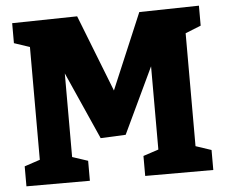

<svg xmlns="http://www.w3.org/2000/svg" viewBox="-51 -765 966 823"><g transform="rotate(-5 432.0 -353.5)"><path d="M834 -621 744 -585 767 -629V-83L744 -116L834 -86V0H541V-86L635 -117L607 -83V-524L634 -523L473 -183L365 -178L211 -524H236V-83L218 -114L303 -86V0H30V-86L120 -116L97 -83V-629L120 -586L30 -616V-702L310 -707L449 -352H429L577 -702L834 -707Z"/></g></svg>

Font: Bitter Thin ExtraBold
Style: Regular
Weight: 800
Version: Version 3.020